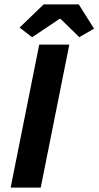

<svg xmlns="http://www.w3.org/2000/svg" viewBox="-20 -855 449 875"><path d="M28.5 0 158.8 -651.8H295.9L165.6 0ZM126.3 -685.3 69.4 -729.3 179 -835.1H338.9L408.5 -724.4L341.4 -685.6L255.7 -769.2H251.7Z"/></svg>

Font: Source Sans Variable
Style: Italic
Weight: 200
Italic angle: -11°
Designer: Paul D. Hunt
Foundry: Adobe Systems Incorporated
Version: Version 3.006;hotconv 1.0.111;makeotfexe 2.5.65597